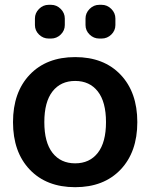

<svg xmlns="http://www.w3.org/2000/svg" viewBox="-20 -767 624 797"><path d="M392 -747H402Q425 -747 442 -730Q459 -713 459 -690V-663Q459 -640 442 -623.5Q425 -607 402 -607H392Q369 -607 352 -623.5Q335 -640 335 -663V-690Q335 -713 352 -730Q369 -747 392 -747ZM182 -747H192Q215 -747 232 -730Q249 -713 249 -690V-663Q249 -640 232 -623.5Q215 -607 192 -607H182Q159 -607 142 -623.5Q125 -640 125 -663V-690Q125 -713 142 -730Q159 -747 182 -747ZM386 -387.5Q352 -431 292 -431Q232 -431 198 -387.5Q164 -344 164 -260Q164 -176 198 -132.5Q232 -89 292 -89Q352 -89 386 -132.5Q420 -176 420 -260Q420 -344 386 -387.5ZM480.5 -63Q411 10 292 10Q173 10 103.5 -63Q34 -136 34 -260Q34 -384 103.5 -457Q173 -530 292 -530Q411 -530 480.5 -457Q550 -384 550 -260Q550 -136 480.5 -63Z"/></svg>

Font: Rounded Mplus 1c Bold
Style: Bold
Weight: 700
Version: Version 1.059.20150529